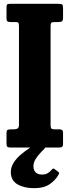

<svg xmlns="http://www.w3.org/2000/svg" viewBox="-20 -770 362 1002"><path d="M244 -633V-117Q244 -103 248.5 -99Q253 -95 267 -95H291.5Q309 -95 309 -78.5V-20.5Q309 -7.5 304.5 -3.8Q300 0 286.5 0H36.5Q22.5 0 18.2 -4.2Q14 -8.5 14 -22V-76Q14 -88 19 -91.5Q24 -95 39 -95H50Q63.5 -95 71.2 -99Q79 -103 79 -119.5V-633Q79 -646 76.2 -650.5Q73.5 -655 60 -655H35.5Q23 -655 18.5 -658.8Q14 -662.5 14 -674.5V-729.5Q14 -743 17.2 -746.5Q20.5 -750 34 -750H286.5Q301 -750 305 -746Q309 -742 309 -727.5V-679Q309 -663.5 303.8 -659.2Q298.5 -655 285 -655H266Q251.5 -655 247.8 -651Q244 -647 244 -633ZM157 212Q105.5 212 71 191.8Q36.5 171.5 36.5 128.5Q36.5 102 51.2 79Q66 56 89 36.5Q112 17 136.8 0.8Q161.5 -15.5 181.5 -29Q190 -34.5 199.8 -32.2Q209.5 -30 213 -26.5Q222 -18.5 223.5 -13.8Q225 -9 219 -2Q207.5 11 192.2 26.5Q177 42 165.8 60Q154.5 78 154.5 98.5Q154.5 117.5 165.8 129.2Q177 141 199.5 141Q218 141 230 133.2Q242 125.5 250 115.5Q257.5 106 264.5 112L284 127Q289 130.5 289 133Q289 135.5 286 141Q271 168.5 240.8 190.2Q210.5 212 157 212Z"/></svg>

Font: Besley* Condensed
Style: Bold
Weight: 700
Width: 3
Designer: Owen Earl
Foundry: indestructible type*
Version: Version 3.000; ttfautohint (v1.8.3)